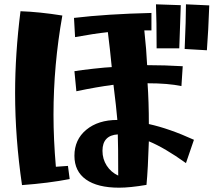

<svg xmlns="http://www.w3.org/2000/svg" viewBox="-20 -831 1000 890"><path d="M325 -109Q325 -184 380 -229.5Q435 -275 524 -275Q519 -334 506 -438Q429 -428 334 -408L325 -501Q354 -506 413 -512.5Q472 -519 498 -520Q490 -603 480 -682Q415 -675 328 -659L323 -748Q475 -766 682 -771V-690H649Q659 -598 662 -529Q744 -529 827 -524L821 -432Q759 -445 664 -445Q670 -359 670 -256Q765 -235 879 -183L842 -75Q743 -146 670 -176Q666 -47 659 26Q583 39 532 39Q432 39 378.5 1Q325 -37 325 -109ZM50 -400Q50 -581 75 -779Q162 -776 269 -759Q228 -529 228 -299Q228 -185 239 -58L295 -62L303 -1Q205 18 82 27Q50 -192 50 -400ZM526 -208Q491 -206 473 -187Q455 -168 455 -132Q455 -94 474.5 -63.5Q494 -33 528 -17Q528 -157 526 -208ZM703 -811 818 -807 811 -607H706Q706 -735 703 -811ZM842 -811 950 -806Q946 -689 939 -598L836 -604Q842 -742 842 -811Z"/></svg>

Font: Otomanopee One
Style: Regular
Weight: 400
Designer: Das Ende der Wildnis
Foundry: Gutenberg Labo
Version: Version 3.005